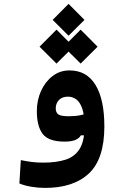

<svg xmlns="http://www.w3.org/2000/svg" viewBox="-20 -712 626 972"><path d="M208 239.3Q173.3 239.3 138.4 233.4Q103.5 227.5 78.1 216.8L85.4 98.6Q114.3 104.5 140.4 107.9Q166.5 111.3 199.2 111.3Q265.6 111.3 312.3 96.2Q358.9 81.1 383.3 41.5Q407.7 2 407.7 -70.3Q407.7 -131.8 395.5 -164.8Q383.3 -197.8 364.3 -210.2Q345.2 -222.7 324.7 -222.7Q294.9 -222.7 278.6 -205.8Q262.2 -189 262.2 -163.1Q262.2 -143.6 274.4 -133.5Q286.6 -123.5 328.6 -123.5Q360.8 -123.5 387.7 -128.9Q414.6 -134.3 453.1 -143.6L446.8 -26.9H389.6Q381.3 -12.2 361.8 -3.7Q342.3 4.9 307.1 4.9Q225.6 4.9 196 -34.2Q166.5 -73.2 166.5 -149.9Q166.5 -204.1 187.5 -251Q208.5 -297.9 245.8 -326.7Q283.2 -355.5 332 -355.5Q418.5 -355.5 463.4 -282.2Q508.3 -209 508.3 -71.8Q508.3 92.3 430.4 165.8Q352.5 239.3 208 239.3ZM327.1 -531.2 246.6 -611.3 327.1 -692.4 407.7 -611.3ZM388.2 -390.1 302.2 -475.6 388.2 -562 474.1 -475.6ZM266.1 -390.1 180.2 -475.6 266.1 -562 352.1 -475.6Z"/></svg>

Font: Cascadia Code
Style: Regular
Weight: 400
Monospace: yes
Designer: Aaron Bell
Foundry: Saja Typeworks
Version: Version 2106.017